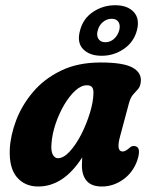

<svg xmlns="http://www.w3.org/2000/svg" viewBox="-20 -686 562 716"><path d="M427.5 -176.5Q412.5 -121 437.5 -121Q448.5 -121 464.5 -136Q472.5 -142.5 480 -141.5Q509.5 -140.5 491.5 -86.5Q475 -41.5 438.5 -16Q402 9.5 360 9.5Q321.5 9.5 303.5 -11.2Q285.5 -32 285.5 -68.5Q285.5 -84 286.5 -99Q217 9.5 122.5 9.5Q72.5 9.5 43 -25.2Q13.5 -60 16.5 -129.5Q19 -181 40.2 -237.2Q61.5 -293.5 102.8 -342.5Q144 -391.5 206.8 -422.2Q269.5 -453 355.5 -453Q440 -453 474.5 -433.8Q509 -414.5 505 -380.5Q503 -363 494.8 -353.8Q486.5 -344.5 476.8 -333.8Q467 -323 461 -301.5ZM172 -150.5Q169.5 -123 176.8 -109.5Q184 -96 196 -96Q217 -96 240 -121Q263 -146 282.8 -184.5Q302.5 -223 315.2 -264.5Q328 -306 328.5 -339Q329 -352.5 323.8 -360.2Q318.5 -368 304 -368Q282.5 -368 260.5 -347.8Q238.5 -327.5 219.2 -294.8Q200 -262 187.2 -224Q174.5 -186 172 -150.5ZM359 -478Q314 -478 290 -502.8Q266 -527.5 278.5 -572.5Q290 -617 327.2 -641.8Q364.5 -666.5 409.5 -666.5Q455.5 -666.5 478.8 -641.2Q502 -616 490.5 -572.5Q479 -529 441.8 -503.5Q404.5 -478 359 -478ZM396.5 -616Q378.5 -616 364 -604Q349.5 -592 344.5 -572.5Q339 -553.5 347 -541Q355 -528.5 373 -528.5Q391 -528.5 405 -541Q419 -553.5 424.5 -572.5Q429.5 -591.5 422 -603.8Q414.5 -616 396.5 -616Z"/></svg>

Font: Fraunces 144pt SuperSoft
Style: Bold Italic
Weight: 700
Italic angle: -16°
Version: Version 1.000;[0bf87f6ff]